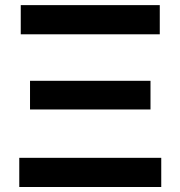

<svg xmlns="http://www.w3.org/2000/svg" viewBox="-20 -748 722 768"><path d="M57.1 0V-116.7H625V0ZM100.1 -310.1V-424.8H582V-310.1ZM63 -610.8V-727.5H619.1V-610.8Z"/></svg>

Font: Inter Cardless
Style: Bold
Weight: 700
Designer: Rasmus Andersson
Foundry: rsms
Version: Version 4.001;git-9221beed3